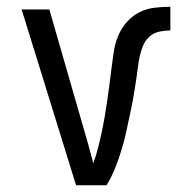

<svg xmlns="http://www.w3.org/2000/svg" viewBox="-20 -548 540 568"><path d="M295 0H205L44 -520H126L226 -173Q234 -146 241.5 -119Q249 -92 256 -65Q264 -87 270 -110.5Q276 -134 281 -157.5Q286 -181 290 -204.5Q294 -228 297.5 -252Q301 -276 304 -299.5Q307 -323 310 -347Q313 -371 316.5 -394.5Q320 -418 329 -440.5Q338 -463 354 -481.5Q370 -500 391 -511Q412 -522 436 -525Q460 -528 484 -528V-458Q468 -458 451.5 -454.5Q435 -451 422.5 -440Q410 -429 403.5 -413.5Q397 -398 393.5 -382Q390 -366 388 -349.5Q386 -333 383.5 -316.5Q381 -300 378.5 -284Q376 -268 373 -251.5Q370 -235 366.5 -219Q363 -203 359.5 -186.5Q356 -170 352.5 -154Q349 -138 344.5 -122Q340 -106 335 -90.5Q330 -75 324 -59.5Q318 -44 311 -29Q304 -14 295 0Z"/></svg>

Font: Iosevka Term
Style: Regular
Weight: 400
Monospace: yes
Designer: Belleve Invis
Foundry: Belleve Invis
Version: Version 30.0.1